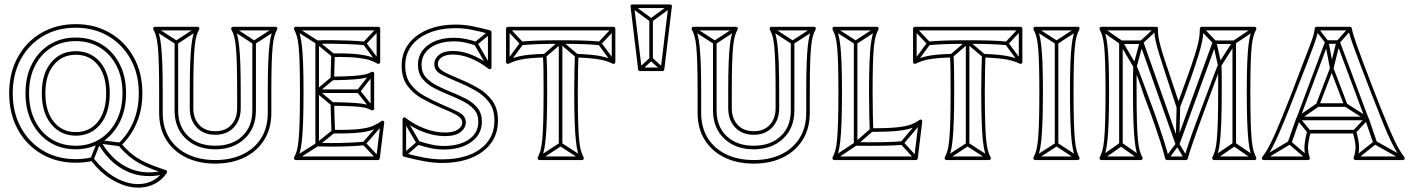

<svg xmlns="http://www.w3.org/2000/svg" viewBox="-20 -708 6305 859"><path d="M319 -56Q257 -56 210 -85.5Q163 -115 136.5 -168Q110 -221 110 -291Q110 -291 110 -291Q110 -291 110 -291Q110 -361 136.5 -413.5Q163 -466 210 -495Q257 -524 319 -524Q319 -524 319 -524Q319 -524 319 -524Q381 -524 428 -494.5Q475 -465 501.5 -413Q528 -361 528 -291Q528 -291 528 -291Q528 -291 528 -291Q528 -218 498.5 -163.5Q469 -109 419 -81Q419 -81 419 -81Q419 -81 419 -81Q397 -69 372.5 -62.5Q348 -56 319 -56Q319 -56 319 -56Q319 -56 319 -56ZM319 -40Q319 -40 319 -40Q319 -40 319 -40Q349 -40 376.5 -47Q404 -54 427 -67Q427 -67 427 -67Q427 -67 427 -67Q480 -96 512 -154.5Q544 -213 544 -291Q544 -291 544 -291Q544 -291 544 -291Q544 -366 515 -422Q486 -478 435.5 -509Q385 -540 319 -540Q319 -540 319 -540Q319 -540 319 -540Q253 -540 202.5 -509Q152 -478 123 -422Q94 -366 94 -291Q94 -291 94 -291Q94 -291 94 -291Q94 -216 123 -159.5Q152 -103 202.5 -71.5Q253 -40 319 -40ZM721 69 717 53Q667 68 615 61Q563 54 515.5 20.5Q468 -13 430 -78L416 -70Q456 -1 506.5 34.5Q557 70 612.5 77.5Q668 85 721 69ZM385 1 399 7 430 -71Q432 -73 425.5 -70Q419 -67 422 -66L515 -54L517 -70L424 -82Q421 -82 419 -80.5Q417 -79 416 -77ZM319 20Q339 20 357.5 18Q376 16 394 12L386 9Q428 63 476.5 93Q525 123 572 129.5Q619 136 659.5 120Q700 104 726 66Q728 62 727 58Q726 54 721 53Q669 36 633 19.5Q597 3 571 -18Q545 -39 522 -67L521 -56Q566 -98 591.5 -158Q617 -218 617 -291Q617 -382 578.5 -451.5Q540 -521 472.5 -560.5Q405 -600 319 -600Q232 -600 164.5 -560.5Q97 -521 59 -451Q21 -381 21 -291Q21 -200 59 -130Q97 -60 164.5 -20Q232 20 319 20ZM319 -117Q258 -117 220.5 -163.5Q183 -210 183 -291Q183 -372 220.5 -417.5Q258 -463 319 -463Q381 -463 418 -417Q455 -371 455 -291Q455 -210 418 -163.5Q381 -117 319 -117ZM319 4Q236 4 172.5 -34Q109 -72 73 -138.5Q37 -205 37 -291Q37 -377 73 -443Q109 -509 172.5 -546.5Q236 -584 319 -584Q401 -584 464.5 -546.5Q528 -509 564.5 -443Q601 -377 601 -291Q601 -221 577 -164Q553 -107 511 -68Q508 -66 508 -62.5Q508 -59 510 -57Q534 -28 561 -6Q588 16 625.5 33.5Q663 51 717 69L712 56Q680 103 626 113Q572 123 511.5 94.5Q451 66 398 -1Q397 -3 394.5 -3.5Q392 -4 390 -4Q355 4 319 4ZM319 -101Q387 -101 429 -152Q471 -203 471 -291Q471 -379 429 -429Q387 -479 319 -479Q252 -479 209.5 -429.5Q167 -380 167 -291Q167 -203 209.5 -152Q252 -101 319 -101Z M1125 -518H1109V-214Q1109 -214 1109 -214Q1109 -214 1109 -214Q1109 -141 1063.5 -98.5Q1018 -56 943 -56Q943 -56 943 -56Q943 -56 943 -56Q868 -56 822.5 -98.5Q777 -141 777 -214Q777 -214 777 -214Q777 -214 777 -214V-518H761V-214Q761 -214 761 -214Q761 -214 761 -214Q761 -135 811.5 -87.5Q862 -40 943 -40Q943 -40 943 -40Q943 -40 943 -40Q1024 -40 1074.5 -87.5Q1125 -135 1125 -214Q1125 -214 1125 -214Q1125 -214 1125 -214ZM677 -587 669 -573 765 -511Q767 -510 769.5 -510Q772 -510 773 -511L868 -573L860 -587L765 -525Q763 -524 769 -524Q775 -524 773 -525ZM1026 -587 1018 -573 1113 -511Q1115 -510 1117.5 -510Q1120 -510 1121 -511L1217 -573L1209 -587L1113 -525Q1111 -524 1117 -524Q1123 -524 1121 -525ZM943 8Q874 8 821 -17Q768 -42 738 -89.5Q708 -137 708 -203V-299Q708 -377 706 -426.5Q704 -476 700.5 -506Q697 -536 692 -553.5Q687 -571 680 -584L673 -572H864L857 -584Q850 -571 845 -553.5Q840 -536 836.5 -506Q833 -476 831 -426.5Q829 -377 829 -299V-224Q829 -171 860 -138Q891 -105 943 -105Q995 -105 1026 -138Q1057 -171 1057 -224V-299Q1057 -377 1055 -426.5Q1053 -476 1049.5 -506Q1046 -536 1041 -553.5Q1036 -571 1029 -584L1022 -572H1213L1206 -584Q1199 -571 1194 -553.5Q1189 -536 1185.5 -506Q1182 -476 1180 -426.5Q1178 -377 1178 -299V-203Q1178 -137 1148 -89.5Q1118 -42 1065 -17Q1012 8 943 8ZM943 24Q1017 24 1073.5 -3.5Q1130 -31 1162 -82Q1194 -133 1194 -203V-299Q1194 -374 1195.5 -422.5Q1197 -471 1200 -500.5Q1203 -530 1208 -547Q1213 -564 1220 -576Q1222 -581 1220 -584.5Q1218 -588 1213 -588H1022Q1018 -588 1015.5 -584.5Q1013 -581 1015 -576Q1022 -564 1027 -547Q1032 -530 1035 -500.5Q1038 -471 1039.5 -422.5Q1041 -374 1041 -299V-224Q1041 -178 1015 -149.5Q989 -121 943 -121Q897 -121 871 -149.5Q845 -178 845 -224V-299Q845 -374 846.5 -422.5Q848 -471 851 -500.5Q854 -530 859 -547Q864 -564 871 -576Q873 -581 871 -584.5Q869 -588 864 -588H673Q669 -588 666.5 -584.5Q664 -581 666 -576Q673 -564 678 -547Q683 -530 686 -500.5Q689 -471 690.5 -422.5Q692 -374 692 -299V-203Q692 -133 724 -82Q756 -31 812.5 -3.5Q869 24 943 24Z M1584 -292V-308H1399V-292ZM1610 -506 1612 -522Q1580 -525 1540 -526.5Q1500 -528 1462.5 -528.5Q1425 -529 1399 -527Q1395 -527 1393 -524.5Q1391 -522 1391 -519V-300Q1391 -300 1391 -300Q1391 -300 1391 -300V-61Q1391 -58 1393 -55.5Q1395 -53 1399 -53Q1425 -52 1462 -52Q1499 -52 1538 -53.5Q1577 -55 1610 -58L1608 -74Q1576 -71 1537.5 -69.5Q1499 -68 1462 -68Q1425 -68 1399 -69Q1396 -69 1401.5 -63.5Q1407 -58 1407 -61V-300Q1407 -300 1407 -300Q1407 -300 1407 -300V-519Q1407 -522 1401.5 -516.5Q1396 -511 1399 -511Q1425 -513 1462.5 -512.5Q1500 -512 1539.5 -510.5Q1579 -509 1610 -506ZM1679 -575 1667 -585 1605 -519Q1604 -518 1603.5 -514.5Q1603 -511 1605 -509L1667 -426L1679 -436L1617 -519Q1616 -521 1615.5 -514Q1615 -507 1617 -509ZM1697 -155 1685 -165 1603 -71Q1601 -69 1601 -66Q1601 -63 1603 -61L1665 5L1677 -5L1615 -71Q1613 -73 1613 -66Q1613 -59 1615 -61ZM1652 -374 1640 -384 1578 -305Q1576 -303 1576 -300Q1576 -297 1578 -295L1640 -217L1652 -227L1590 -305Q1589 -307 1589 -300Q1589 -293 1590 -295ZM1307 -587 1299 -573 1395 -512Q1395 -512 1394.5 -512.5Q1394 -513 1394 -513L1465 -455L1475 -467L1404 -525Q1404 -525 1404 -525.5Q1404 -526 1403 -526ZM1299 -7 1307 7 1403 -54Q1404 -54 1404 -54.5Q1404 -55 1404 -55L1476 -113L1466 -125L1394 -67Q1394 -67 1394.5 -67.5Q1395 -68 1395 -68ZM1472 -351 1462 -363 1394 -306Q1391 -304 1391 -300Q1391 -296 1394 -294L1462 -237L1472 -249L1404 -306Q1401 -308 1401 -300Q1401 -292 1404 -294ZM1303 8H1671Q1674 8 1676 6Q1678 4 1679 1L1699 -159Q1700 -164 1695.5 -167Q1691 -170 1686 -166Q1670 -154 1648 -144.5Q1626 -135 1585 -130.5Q1544 -126 1471 -127L1479 -119Q1478 -143 1477 -173Q1476 -203 1475 -243L1467 -235Q1530 -234 1563.5 -232Q1597 -230 1613.5 -226Q1630 -222 1642 -215Q1647 -213 1650.5 -215.5Q1654 -218 1654 -222V-379Q1654 -384 1650.5 -386Q1647 -388 1642 -386Q1630 -379 1613 -375Q1596 -371 1563 -368.5Q1530 -366 1467 -365L1475 -357Q1476 -389 1476.5 -415Q1477 -441 1478 -461L1470 -453Q1541 -454 1579 -449.5Q1617 -445 1636.5 -438Q1656 -431 1669 -423Q1674 -421 1677.5 -423.5Q1681 -426 1681 -430V-580Q1681 -583 1678.5 -585.5Q1676 -588 1673 -588H1303Q1299 -588 1296.5 -584.5Q1294 -581 1296 -576Q1303 -563 1308 -546Q1313 -529 1316 -500Q1319 -471 1320.5 -422.5Q1322 -374 1322 -299Q1322 -218 1320.5 -166.5Q1319 -115 1316 -83.5Q1313 -52 1308 -34.5Q1303 -17 1296 -4Q1294 0 1296.5 4Q1299 8 1303 8ZM1303 -8 1310 4Q1317 -10 1322 -28Q1327 -46 1330.5 -78Q1334 -110 1336 -163Q1338 -216 1338 -299Q1338 -376 1336 -425.5Q1334 -475 1330.5 -505Q1327 -535 1322 -553Q1317 -571 1310 -584L1303 -572H1673L1665 -580V-430L1677 -437Q1663 -445 1642.5 -452.5Q1622 -460 1582.5 -465Q1543 -470 1470 -469Q1467 -469 1464.5 -467Q1462 -465 1462 -461Q1461 -441 1460.5 -415Q1460 -389 1459 -357Q1459 -354 1461.5 -351.5Q1464 -349 1467 -349Q1533 -350 1567.5 -353Q1602 -356 1619.5 -360.5Q1637 -365 1650 -372L1638 -379V-222L1650 -229Q1637 -236 1619.5 -240.5Q1602 -245 1567.5 -247.5Q1533 -250 1467 -251Q1464 -251 1461.5 -248.5Q1459 -246 1459 -243Q1460 -203 1461 -173Q1462 -143 1463 -119Q1463 -115 1465.5 -113Q1468 -111 1471 -111Q1547 -110 1590 -115Q1633 -120 1656 -130.5Q1679 -141 1696 -154L1683 -161L1663 -1L1671 -8Z M1854 -77 1848 -61Q1878 -51 1907.5 -45Q1937 -39 1965 -39Q1965 -39 1965 -39Q1965 -39 1965 -39Q2042 -39 2089 -73Q2136 -107 2136 -164Q2136 -164 2136 -164Q2136 -164 2136 -164Q2136 -201 2116 -225.5Q2096 -250 2064 -266.5Q2032 -283 1996 -297Q1996 -297 1996 -297Q1996 -297 1996 -297Q1965 -310 1935 -325Q1905 -340 1885.5 -362Q1866 -384 1866 -418Q1866 -418 1866 -418Q1866 -418 1866 -418Q1866 -466 1906 -494.5Q1946 -523 2013 -523Q2013 -523 2013 -523Q2013 -523 2013 -523Q2036 -523 2059.5 -518Q2083 -513 2106 -505L2112 -521Q2087 -529 2062 -534Q2037 -539 2013 -539Q2013 -539 2013 -539Q2013 -539 2013 -539Q1938 -539 1894 -505.5Q1850 -472 1850 -418Q1850 -418 1850 -418Q1850 -418 1850 -418Q1850 -380 1870.5 -355Q1891 -330 1923 -313.5Q1955 -297 1990 -283Q1990 -283 1990 -283Q1990 -283 1990 -283Q2022 -270 2051.5 -255Q2081 -240 2100.5 -218.5Q2120 -197 2120 -164Q2120 -164 2120 -164Q2120 -164 2120 -164Q2120 -113 2077.5 -84Q2035 -55 1965 -55Q1965 -55 1965 -55Q1965 -55 1965 -55Q1939 -55 1911 -61Q1883 -67 1854 -77ZM2176 -558 2166 -570 2104 -519Q2102 -518 2101.5 -514.5Q2101 -511 2102 -509L2164 -402L2178 -410L2116 -517Q2115 -519 2113.5 -512Q2112 -505 2114 -507ZM1784 -21 1794 -9 1856 -63Q1858 -65 1859 -68Q1860 -71 1858 -73L1796 -179L1782 -171L1844 -65Q1846 -63 1847 -70Q1848 -77 1846 -75ZM2176 -412Q2136 -444 2092 -462Q2048 -480 2007 -480Q1965 -480 1944 -462.5Q1923 -445 1923 -421Q1923 -391 1955.5 -374.5Q1988 -358 2036 -338Q2072 -323 2108 -302.5Q2144 -282 2168 -250.5Q2192 -219 2192 -169Q2192 -113 2162 -74Q2132 -35 2079.5 -15Q2027 5 1959 5Q1919 5 1877 -3Q1835 -11 1791 -23L1797 -15V-175L1784 -169Q1827 -135 1876 -117Q1925 -99 1971 -99Q2018 -99 2041 -117.5Q2064 -136 2064 -160Q2064 -190 2032.5 -206Q2001 -222 1951 -243Q1915 -259 1878.5 -279Q1842 -299 1817.5 -331Q1793 -363 1793 -414Q1793 -466 1821.5 -503.5Q1850 -541 1901 -561.5Q1952 -582 2020 -582Q2055 -582 2092 -574.5Q2129 -567 2169 -556L2163 -564V-406ZM2166 -400Q2170 -397 2174.5 -399Q2179 -401 2179 -406V-564Q2179 -567 2177.5 -569Q2176 -571 2173 -572Q2132 -583 2094.5 -590.5Q2057 -598 2020 -598Q1947 -598 1892.5 -575Q1838 -552 1807.5 -511Q1777 -470 1777 -414Q1777 -359 1803 -324Q1829 -289 1867.5 -267.5Q1906 -246 1945 -229Q1970 -218 1993.5 -208Q2017 -198 2032.5 -186.5Q2048 -175 2048 -160Q2048 -141 2028 -128Q2008 -115 1971 -115Q1928 -115 1881 -132.5Q1834 -150 1794 -181Q1790 -184 1785.5 -182Q1781 -180 1781 -175V-15Q1781 -12 1782.5 -10Q1784 -8 1787 -7Q1833 5 1875.5 13Q1918 21 1959 21Q2032 21 2088 -1.5Q2144 -24 2176 -66.5Q2208 -109 2208 -169Q2208 -223 2182.5 -257.5Q2157 -292 2119 -314Q2081 -336 2042 -352Q2018 -363 1994 -373Q1970 -383 1954.5 -394.5Q1939 -406 1939 -421Q1939 -440 1956.5 -452Q1974 -464 2007 -464Q2045 -464 2087 -446.5Q2129 -429 2166 -400Z M2662 -506 2664 -522Q2634 -525 2591 -526.5Q2548 -528 2488 -528Q2488 -528 2488 -528Q2488 -528 2488 -528Q2429 -528 2386 -526.5Q2343 -525 2313 -522L2315 -506Q2345 -509 2387 -510.5Q2429 -512 2488 -512Q2488 -512 2488 -512Q2488 -512 2488 -512Q2548 -512 2590 -510.5Q2632 -509 2662 -506ZM2496 -520H2480V-62H2496ZM2580 7 2588 -7 2492 -69Q2491 -70 2488.5 -70Q2486 -70 2484 -69L2389 -7L2397 7L2492 -55Q2494 -57 2488 -57Q2482 -57 2484 -55ZM2731 -575 2719 -585 2657 -519Q2656 -518 2655.5 -514.5Q2655 -511 2657 -509L2719 -425L2731 -435L2669 -519Q2668 -521 2667.5 -514Q2667 -507 2669 -509ZM2246 -435 2258 -425 2320 -509Q2322 -511 2322 -514.5Q2322 -518 2320 -519L2258 -585L2246 -575L2308 -509Q2310 -507 2310 -514Q2310 -521 2308 -519ZM2412 -465 2422 -453 2493 -514Q2495 -516 2488 -516Q2481 -516 2483 -514L2555 -453L2565 -465L2493 -526Q2491 -528 2488 -528Q2485 -528 2483 -526ZM2393 8H2584Q2589 8 2591 4Q2593 0 2591 -4Q2584 -17 2579 -34.5Q2574 -52 2571 -83.5Q2568 -115 2566.5 -166.5Q2565 -218 2565 -299Q2565 -352 2566 -391.5Q2567 -431 2568 -459L2560 -451Q2633 -448 2667 -441Q2701 -434 2721 -423Q2726 -421 2729.5 -423.5Q2733 -426 2733 -430V-580Q2733 -583 2730.5 -585.5Q2728 -588 2725 -588H2252Q2249 -588 2246.5 -585.5Q2244 -583 2244 -580V-430Q2244 -426 2248 -423.5Q2252 -421 2256 -423Q2276 -434 2310 -441.5Q2344 -449 2417 -451L2409 -459Q2411 -431 2411.5 -391.5Q2412 -352 2412 -299Q2412 -218 2410.5 -166.5Q2409 -115 2406 -83.5Q2403 -52 2398 -34.5Q2393 -17 2386 -4Q2384 0 2386.5 4Q2389 8 2393 8ZM2393 -8 2400 4Q2407 -10 2412 -28Q2417 -46 2420.5 -78Q2424 -110 2426 -163Q2428 -216 2428 -299Q2428 -352 2427.5 -391.5Q2427 -431 2425 -459Q2425 -463 2422.5 -465Q2420 -467 2417 -467Q2341 -465 2305 -456.5Q2269 -448 2248 -437L2260 -430V-580L2252 -572H2725L2717 -580V-430L2729 -437Q2707 -448 2671.5 -456Q2636 -464 2560 -467Q2557 -467 2554.5 -465Q2552 -463 2552 -459Q2551 -431 2550 -391.5Q2549 -352 2549 -299Q2549 -216 2551 -163Q2553 -110 2556.5 -78Q2560 -46 2565 -28Q2570 -10 2577 4L2584 -8Z M2885 -444H2901V-618H2885ZM2939 -392 2949 -404 2898 -450Q2896 -452 2893 -452Q2890 -452 2888 -450L2838 -404L2848 -392L2898 -438Q2900 -440 2893 -440Q2886 -440 2888 -438ZM2814 -686 2804 -674 2888 -612Q2890 -610 2893 -610Q2896 -610 2898 -612L2983 -674L2973 -686L2888 -624Q2886 -623 2893 -623Q2900 -623 2898 -624ZM2851 -399 2817 -681 2809 -672H2978L2970 -681L2936 -399L2944 -406H2843ZM2835 -397Q2836 -394 2838 -392Q2840 -390 2843 -390H2944Q2947 -390 2949 -392Q2951 -394 2952 -397L2986 -679Q2987 -683 2984.5 -685.5Q2982 -688 2978 -688H2809Q2805 -688 2802.5 -685.5Q2800 -683 2801 -679Z M3534 -518H3518V-214Q3518 -214 3518 -214Q3518 -214 3518 -214Q3518 -141 3472.5 -98.5Q3427 -56 3352 -56Q3352 -56 3352 -56Q3352 -56 3352 -56Q3277 -56 3231.5 -98.5Q3186 -141 3186 -214Q3186 -214 3186 -214Q3186 -214 3186 -214V-518H3170V-214Q3170 -214 3170 -214Q3170 -214 3170 -214Q3170 -135 3220.5 -87.5Q3271 -40 3352 -40Q3352 -40 3352 -40Q3352 -40 3352 -40Q3433 -40 3483.5 -87.5Q3534 -135 3534 -214Q3534 -214 3534 -214Q3534 -214 3534 -214ZM3086 -587 3078 -573 3174 -511Q3176 -510 3178.5 -510Q3181 -510 3182 -511L3277 -573L3269 -587L3174 -525Q3172 -524 3178 -524Q3184 -524 3182 -525ZM3435 -587 3427 -573 3522 -511Q3524 -510 3526.5 -510Q3529 -510 3530 -511L3626 -573L3618 -587L3522 -525Q3520 -524 3526 -524Q3532 -524 3530 -525ZM3352 8Q3283 8 3230 -17Q3177 -42 3147 -89.5Q3117 -137 3117 -203V-299Q3117 -377 3115 -426.5Q3113 -476 3109.5 -506Q3106 -536 3101 -553.5Q3096 -571 3089 -584L3082 -572H3273L3266 -584Q3259 -571 3254 -553.5Q3249 -536 3245.5 -506Q3242 -476 3240 -426.5Q3238 -377 3238 -299V-224Q3238 -171 3269 -138Q3300 -105 3352 -105Q3404 -105 3435 -138Q3466 -171 3466 -224V-299Q3466 -377 3464 -426.5Q3462 -476 3458.5 -506Q3455 -536 3450 -553.5Q3445 -571 3438 -584L3431 -572H3622L3615 -584Q3608 -571 3603 -553.5Q3598 -536 3594.5 -506Q3591 -476 3589 -426.5Q3587 -377 3587 -299V-203Q3587 -137 3557 -89.5Q3527 -42 3474 -17Q3421 8 3352 8ZM3352 24Q3426 24 3482.5 -3.5Q3539 -31 3571 -82Q3603 -133 3603 -203V-299Q3603 -374 3604.5 -422.5Q3606 -471 3609 -500.5Q3612 -530 3617 -547Q3622 -564 3629 -576Q3631 -581 3629 -584.5Q3627 -588 3622 -588H3431Q3427 -588 3424.5 -584.5Q3422 -581 3424 -576Q3431 -564 3436 -547Q3441 -530 3444 -500.5Q3447 -471 3448.5 -422.5Q3450 -374 3450 -299V-224Q3450 -178 3424 -149.5Q3398 -121 3352 -121Q3306 -121 3280 -149.5Q3254 -178 3254 -224V-299Q3254 -374 3255.5 -422.5Q3257 -471 3260 -500.5Q3263 -530 3268 -547Q3273 -564 3280 -576Q3282 -581 3280 -584.5Q3278 -588 3273 -588H3082Q3078 -588 3075.5 -584.5Q3073 -581 3075 -576Q3082 -564 3087 -547Q3092 -530 3095 -500.5Q3098 -471 3099.5 -422.5Q3101 -374 3101 -299V-203Q3101 -133 3133 -82Q3165 -31 3221.5 -3.5Q3278 24 3352 24Z M3816 -518H3800V-64Q3800 -61 3802 -58.5Q3804 -56 3808 -56Q3881 -55 3933.5 -56Q3986 -57 4017 -60L4015 -76Q3984 -73 3932.5 -72Q3881 -71 3808 -72Q3805 -72 3810.5 -66.5Q3816 -61 3816 -64ZM3716 -587 3708 -573 3804 -511Q3806 -510 3808.5 -510Q3811 -510 3812 -511L3907 -573L3899 -587L3804 -525Q3802 -524 3808 -524Q3814 -524 3812 -525ZM4072 5 4084 -5 4022 -73Q4020 -75 4020.5 -68Q4021 -61 4022 -63L4104 -160L4092 -170L4010 -73Q4008 -71 4008 -68Q4008 -65 4010 -63ZM3708 -7 3716 7 3812 -57Q3813 -58 3813 -58Q3813 -58 3813 -58L3884 -120L3874 -132L3803 -70Q3802 -70 3803 -70.5Q3804 -71 3804 -71ZM3712 8H4078Q4081 8 4083 6Q4085 4 4086 1L4106 -164Q4107 -169 4102.5 -172Q4098 -175 4093 -171Q4078 -159 4054.5 -150.5Q4031 -142 3990 -138Q3949 -134 3879 -134L3887 -126Q3886 -157 3885 -199Q3884 -241 3884 -299Q3884 -374 3885.5 -422.5Q3887 -471 3890 -500Q3893 -529 3898 -546Q3903 -563 3910 -576Q3912 -581 3910 -584.5Q3908 -588 3903 -588H3712Q3708 -588 3705.5 -584.5Q3703 -581 3705 -576Q3712 -563 3717 -546Q3722 -529 3725 -500Q3728 -471 3729.5 -422.5Q3731 -374 3731 -299Q3731 -218 3729.5 -166.5Q3728 -115 3725 -83.5Q3722 -52 3717 -34.5Q3712 -17 3705 -4Q3703 0 3705.5 4Q3708 8 3712 8ZM3712 -8 3719 4Q3726 -10 3731 -28Q3736 -46 3739.5 -78Q3743 -110 3745 -163Q3747 -216 3747 -299Q3747 -376 3745 -425.5Q3743 -475 3739.5 -505Q3736 -535 3731 -553Q3726 -571 3719 -584L3712 -572H3903L3896 -584Q3889 -571 3884 -553Q3879 -535 3875.5 -505Q3872 -475 3870 -425.5Q3868 -376 3868 -299Q3868 -241 3869 -199Q3870 -157 3871 -126Q3871 -122 3873.5 -120Q3876 -118 3879 -118Q3953 -118 3996 -122.5Q4039 -127 4063 -136.5Q4087 -146 4103 -159L4090 -166L4070 -1L4078 -8Z M4483 -506 4485 -522Q4455 -525 4412 -526.5Q4369 -528 4309 -528Q4309 -528 4309 -528Q4309 -528 4309 -528Q4250 -528 4207 -526.5Q4164 -525 4134 -522L4136 -506Q4166 -509 4208 -510.5Q4250 -512 4309 -512Q4309 -512 4309 -512Q4309 -512 4309 -512Q4369 -512 4411 -510.5Q4453 -509 4483 -506ZM4317 -520H4301V-62H4317ZM4401 7 4409 -7 4313 -69Q4312 -70 4309.5 -70Q4307 -70 4305 -69L4210 -7L4218 7L4313 -55Q4315 -57 4309 -57Q4303 -57 4305 -55ZM4552 -575 4540 -585 4478 -519Q4477 -518 4476.5 -514.5Q4476 -511 4478 -509L4540 -425L4552 -435L4490 -519Q4489 -521 4488.5 -514Q4488 -507 4490 -509ZM4067 -435 4079 -425 4141 -509Q4143 -511 4143 -514.5Q4143 -518 4141 -519L4079 -585L4067 -575L4129 -509Q4131 -507 4131 -514Q4131 -521 4129 -519ZM4233 -465 4243 -453 4314 -514Q4316 -516 4309 -516Q4302 -516 4304 -514L4376 -453L4386 -465L4314 -526Q4312 -528 4309 -528Q4306 -528 4304 -526ZM4214 8H4405Q4410 8 4412 4Q4414 0 4412 -4Q4405 -17 4400 -34.5Q4395 -52 4392 -83.5Q4389 -115 4387.5 -166.5Q4386 -218 4386 -299Q4386 -352 4387 -391.5Q4388 -431 4389 -459L4381 -451Q4454 -448 4488 -441Q4522 -434 4542 -423Q4547 -421 4550.5 -423.5Q4554 -426 4554 -430V-580Q4554 -583 4551.5 -585.5Q4549 -588 4546 -588H4073Q4070 -588 4067.5 -585.5Q4065 -583 4065 -580V-430Q4065 -426 4069 -423.5Q4073 -421 4077 -423Q4097 -434 4131 -441.5Q4165 -449 4238 -451L4230 -459Q4232 -431 4232.5 -391.5Q4233 -352 4233 -299Q4233 -218 4231.5 -166.5Q4230 -115 4227 -83.5Q4224 -52 4219 -34.5Q4214 -17 4207 -4Q4205 0 4207.5 4Q4210 8 4214 8ZM4214 -8 4221 4Q4228 -10 4233 -28Q4238 -46 4241.5 -78Q4245 -110 4247 -163Q4249 -216 4249 -299Q4249 -352 4248.5 -391.5Q4248 -431 4246 -459Q4246 -463 4243.5 -465Q4241 -467 4238 -467Q4162 -465 4126 -456.5Q4090 -448 4069 -437L4081 -430V-580L4073 -572H4546L4538 -580V-430L4550 -437Q4528 -448 4492.5 -456Q4457 -464 4381 -467Q4378 -467 4375.5 -465Q4373 -463 4373 -459Q4372 -431 4371 -391.5Q4370 -352 4370 -299Q4370 -216 4372 -163Q4374 -110 4377.5 -78Q4381 -46 4386 -28Q4391 -10 4398 4L4405 -8Z M4715 -518H4699V-62H4715ZM4798 7 4806 -7 4711 -69Q4710 -70 4707.5 -70Q4705 -70 4703 -69L4607 -7L4615 7L4711 -55Q4713 -57 4707 -57Q4701 -57 4703 -55ZM4615 -587 4607 -573 4703 -511Q4705 -510 4707.5 -510Q4710 -510 4711 -511L4806 -573L4798 -587L4703 -525Q4701 -524 4707 -524Q4713 -524 4711 -525ZM4611 8H4802Q4807 8 4809 4Q4811 0 4809 -4Q4802 -17 4797 -34.5Q4792 -52 4789 -83.5Q4786 -115 4784.5 -166.5Q4783 -218 4783 -299Q4783 -374 4784.5 -422.5Q4786 -471 4789 -500Q4792 -529 4797 -546Q4802 -563 4809 -576Q4811 -581 4809 -584.5Q4807 -588 4802 -588H4611Q4607 -588 4604.5 -584.5Q4602 -581 4604 -576Q4611 -563 4616 -546Q4621 -529 4624 -500Q4627 -471 4628.5 -422.5Q4630 -374 4630 -299Q4630 -218 4628.5 -166.5Q4627 -115 4624 -83.5Q4621 -52 4616 -34.5Q4611 -17 4604 -4Q4602 0 4604.5 4Q4607 8 4611 8ZM4611 -8 4618 4Q4625 -10 4630 -28Q4635 -46 4638.5 -78Q4642 -110 4644 -163Q4646 -216 4646 -299Q4646 -376 4644 -425.5Q4642 -475 4638.5 -505Q4635 -535 4630 -553Q4625 -571 4618 -584L4611 -572H4802L4795 -584Q4788 -571 4783 -553Q4778 -535 4774.5 -505Q4771 -475 4769 -425.5Q4767 -376 4767 -299Q4767 -216 4769 -163Q4771 -110 4774.5 -78Q4778 -46 4783 -28Q4788 -10 4795 4L4802 -8Z M5494 -62H5510V-519Q5510 -522 5507.5 -524.5Q5505 -527 5502 -527H5414Q5409 -527 5406 -522L5240 -66Q5239 -61 5248.5 -61Q5258 -61 5256 -66L5095 -522Q5092 -527 5087 -527H4995Q4992 -527 4989.5 -524.5Q4987 -522 4987 -519V-62H5003V-519Q5003 -522 4997.5 -516.5Q4992 -511 4995 -511H5087Q5089 -511 5083.5 -515Q5078 -519 5079 -516L5240 -60Q5242 -55 5248 -55Q5254 -55 5256 -60L5422 -516Q5423 -518 5417.5 -514.5Q5412 -511 5414 -511H5502Q5505 -511 5499.5 -516.5Q5494 -522 5494 -519ZM5079 7 5089 -7 5000 -69Q4998 -70 4995 -70Q4992 -70 4990 -69L4902 -7L4912 7L5000 -55Q5002 -57 4995.5 -57Q4989 -57 4990 -55ZM5588 7 5598 -7 5507 -69Q5505 -70 5502 -70Q5499 -70 5497 -69L5406 -7L5416 7L5507 -55Q5509 -57 5502.5 -57Q5496 -57 5497 -55ZM4912 -587 4902 -573 4990 -512Q4991 -512 4989.5 -514Q4988 -516 4988 -515L5051 -408Q5054 -404 5059.5 -404.5Q5065 -405 5066 -410L5095 -517Q5095 -518 5093 -515Q5091 -512 5092 -513L5158 -574L5148 -586L5082 -525Q5081 -524 5080.5 -523.5Q5080 -523 5079 -521L5050 -414Q5049 -409 5058 -410.5Q5067 -412 5065 -416L5002 -523Q5001 -524 5001 -524.5Q5001 -525 5000 -526ZM5362 -586 5350 -574 5408 -513Q5409 -512 5407.5 -515.5Q5406 -519 5406 -517L5429 -415Q5431 -410 5436 -409.5Q5441 -409 5444 -413L5509 -515Q5509 -516 5507.5 -514Q5506 -512 5506 -512L5597 -573L5589 -587L5498 -526Q5497 -525 5496.5 -524.5Q5496 -524 5495 -523L5430 -421Q5427 -417 5436.5 -415.5Q5446 -414 5445 -419L5422 -521Q5421 -522 5421 -523Q5421 -524 5420 -525ZM5195 -5 5207 5 5254 -58Q5257 -62 5248 -62.5Q5239 -63 5241 -59L5279 4L5293 -4L5255 -67Q5253 -71 5248.5 -71Q5244 -71 5242 -68ZM5240 -63H5256L5260 -230H5244ZM4907 8H5084Q5089 8 5091 4Q5093 0 5091 -4Q5084 -17 5079 -34.5Q5074 -52 5071 -83.5Q5068 -115 5066.5 -166.5Q5065 -218 5065 -299Q5065 -333 5065 -361Q5065 -389 5066 -412L5051 -409Q5062 -383 5074 -350.5Q5086 -318 5099 -278Q5128 -202 5145 -152.5Q5162 -103 5171.5 -73.5Q5181 -44 5185.5 -27Q5190 -10 5193 2Q5194 4 5196 6Q5198 8 5201 8H5286Q5289 8 5291 6.5Q5293 5 5294 2Q5297 -10 5302.5 -27Q5308 -44 5318 -73.5Q5328 -103 5346 -152.5Q5364 -202 5392 -278Q5408 -320 5420.5 -354Q5433 -388 5444 -414L5429 -417Q5430 -393 5430 -364Q5430 -335 5430 -299Q5430 -218 5428.5 -166.5Q5427 -115 5424 -83.5Q5421 -52 5416 -34.5Q5411 -17 5404 -4Q5402 0 5404.5 4Q5407 8 5411 8H5593Q5598 8 5600 4Q5602 0 5600 -4Q5593 -17 5588 -34.5Q5583 -52 5580 -83.5Q5577 -115 5575.5 -166.5Q5574 -218 5574 -299Q5574 -374 5575.5 -422.5Q5577 -471 5580 -500Q5583 -529 5588 -546Q5593 -563 5600 -576Q5602 -581 5600 -584.5Q5598 -588 5593 -588H5356Q5353 -588 5350.5 -585.5Q5348 -583 5348 -580Q5348 -564 5346 -546Q5344 -528 5336 -497.5Q5328 -467 5310.5 -416Q5293 -365 5263 -284L5245 -233H5260L5243 -284Q5216 -365 5199 -415.5Q5182 -466 5173.5 -496.5Q5165 -527 5162.5 -545.5Q5160 -564 5161 -580Q5161 -583 5159 -585.5Q5157 -588 5153 -588H4907Q4903 -588 4900.5 -584.5Q4898 -581 4900 -576Q4907 -563 4912 -546Q4917 -529 4920 -500Q4923 -471 4924.5 -422.5Q4926 -374 4926 -299Q4926 -218 4924.5 -166.5Q4923 -115 4920 -83.5Q4917 -52 4912 -34.5Q4907 -17 4900 -4Q4898 0 4900.5 4Q4903 8 4907 8ZM4907 -8 4914 4Q4921 -10 4926 -28Q4931 -46 4934.5 -78Q4938 -110 4940 -163Q4942 -216 4942 -299Q4942 -376 4940 -425.5Q4938 -475 4934.5 -505Q4931 -535 4926 -553Q4921 -571 4914 -584L4907 -572H5153L5145 -580Q5144 -564 5146.5 -545.5Q5149 -527 5157.5 -496Q5166 -465 5183 -413Q5200 -361 5227 -278L5244 -227Q5246 -222 5252 -222Q5258 -222 5259 -227L5279 -278Q5309 -361 5326.5 -413Q5344 -465 5352 -496Q5360 -527 5362 -545.5Q5364 -564 5364 -580L5356 -572H5593L5586 -584Q5579 -571 5574 -553Q5569 -535 5565.5 -505Q5562 -475 5560 -425.5Q5558 -376 5558 -299Q5558 -216 5560 -163Q5562 -110 5565.5 -78Q5569 -46 5574 -28Q5579 -10 5586 4L5593 -8H5411L5418 4Q5425 -10 5430 -28Q5435 -46 5438.5 -78Q5442 -110 5444 -163Q5446 -216 5446 -299Q5446 -335 5446 -364Q5446 -393 5445 -417Q5445 -424 5438.5 -425Q5432 -426 5430 -420Q5419 -394 5406.5 -360Q5394 -326 5378 -284Q5349 -207 5330.5 -157.5Q5312 -108 5302 -78Q5292 -48 5286.5 -31Q5281 -14 5278 -2L5286 -8H5201L5209 -2Q5206 -14 5201.5 -31Q5197 -48 5187.5 -78Q5178 -108 5161 -157.5Q5144 -207 5115 -284Q5100 -324 5088 -356.5Q5076 -389 5065 -415Q5063 -421 5056.5 -420Q5050 -419 5050 -412Q5049 -389 5049 -361Q5049 -333 5049 -299Q5049 -216 5051 -163Q5053 -110 5056.5 -78Q5060 -46 5065 -28Q5070 -10 5077 4L5084 -8Z M5742 -73 5758 -67 5796 -175Q5796 -175 5795.5 -175Q5795 -175 5795 -175L5923 -517Q5925 -519 5919.5 -515.5Q5914 -512 5916 -512H5967Q5969 -512 5964 -515.5Q5959 -519 5960 -517L6088 -175Q6088 -175 6087.5 -175Q6087 -175 6087 -175L6124 -67L6140 -73L6103 -181Q6103 -181 6103 -181Q6103 -181 6102 -181L5974 -523Q5972 -528 5967 -528H5916Q5911 -528 5909 -523L5781 -181Q5780 -181 5780 -181Q5780 -181 5780 -181ZM6095 -170V-186H5788V-170ZM5876 -585 5864 -575 5910 -515Q5910 -514 5909 -517Q5908 -520 5908 -519L5930 -402Q5932 -395 5938.5 -395Q5945 -395 5946 -401L5975 -518Q5975 -519 5973.5 -516.5Q5972 -514 5973 -515L6026 -575L6014 -585L5961 -525Q5960 -524 5960 -523.5Q5960 -523 5959 -522L5930 -405Q5929 -399 5938 -398.5Q5947 -398 5946 -404L5924 -521Q5924 -523 5923.5 -523.5Q5923 -524 5922 -525ZM5880 -231 5870 -245 5783 -185Q5781 -183 5780.5 -179.5Q5780 -176 5782 -173L5830 -114L5842 -124L5794 -183Q5792 -186 5791 -178Q5790 -170 5793 -171ZM6005 -245 5997 -231 6091 -171Q6094 -170 6093 -178Q6092 -186 6089 -183L6034 -124L6046 -114L6101 -173Q6103 -175 6103 -179Q6103 -183 6099 -185ZM5827 6 5837 -6 5755 -76Q5754 -78 5751 -78.5Q5748 -79 5746 -77L5629 -7L5637 7L5754 -63Q5756 -65 5749.5 -65.5Q5743 -66 5745 -64ZM6253 7 6261 -7 6136 -77Q6134 -79 6131.5 -78.5Q6129 -78 6127 -76L6039 -6L6049 6L6137 -64Q6139 -66 6132.5 -65.5Q6126 -65 6128 -63ZM6263 -5Q6253 -18 6242 -36Q6231 -54 6216.5 -85Q6202 -116 6180.5 -168Q6159 -220 6127 -302Q6097 -380 6078.5 -429Q6060 -478 6050 -507Q6040 -536 6035 -552.5Q6030 -569 6028 -581Q6027 -584 6025 -586Q6023 -588 6020 -588H5870Q5867 -588 5864.5 -586Q5862 -584 5862 -580Q5861 -568 5856.5 -551.5Q5852 -535 5841 -506Q5830 -477 5811 -428Q5792 -379 5763 -302Q5731 -220 5709.5 -168Q5688 -116 5673.5 -85Q5659 -54 5648 -36Q5637 -18 5627 -5Q5624 -1 5626 3.5Q5628 8 5633 8H5832Q5837 8 5839 4.5Q5841 1 5840 -3Q5833 -21 5832 -44.5Q5831 -68 5844 -117L5836 -111H6040L6032 -117Q6046 -68 6044.5 -44.5Q6043 -21 6036 -3Q6035 1 6037.5 4.5Q6040 8 6044 8H6257Q6262 8 6264 3.5Q6266 -1 6263 -5ZM5931 -400 5994 -235 6001 -246H5875L5882 -235L5945 -400ZM6251 5 6257 -8H6044L6052 3Q6059 -17 6060.5 -43Q6062 -69 6048 -121Q6047 -124 6045 -125.5Q6043 -127 6040 -127H5836Q5833 -127 5831 -125.5Q5829 -124 5828 -121Q5815 -69 5816 -43Q5817 -17 5824 3L5832 -8H5633L5639 5Q5649 -8 5660 -26Q5671 -44 5686 -75.5Q5701 -107 5723 -160Q5745 -213 5777 -296Q5808 -375 5827.5 -425Q5847 -475 5857.5 -504.5Q5868 -534 5872.5 -550.5Q5877 -567 5878 -580L5870 -572H6020L6012 -579Q6014 -566 6019 -549.5Q6024 -533 6034.5 -503.5Q6045 -474 6064 -424Q6083 -374 6113 -296Q6145 -213 6166.5 -160Q6188 -107 6203.5 -75.5Q6219 -44 6230 -26Q6241 -8 6251 5ZM5945 -406Q5944 -411 5938.5 -411Q5933 -411 5931 -406L5868 -241Q5867 -237 5869 -233.5Q5871 -230 5875 -230H6001Q6006 -230 6008 -233.5Q6010 -237 6008 -241Z"/></svg>

Font: Tilt Prism
Style: Regular
Weight: 400
Version: Version 1.000